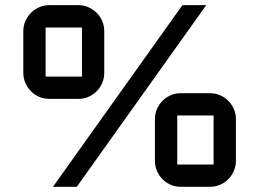

<svg xmlns="http://www.w3.org/2000/svg" viewBox="-20 -720 999 740"><path d="M381.8 -439Q381.8 -418.5 374 -400.1Q366.2 -381.8 352.5 -368.2Q338.9 -354.5 320.8 -346.7Q302.7 -338.9 282.2 -338.9H169.9Q149.4 -338.9 131.1 -346.7Q112.8 -354.5 99.4 -368.2Q85.9 -381.8 77.9 -400.1Q69.8 -418.5 69.8 -439V-600.1Q69.8 -620.6 77.9 -638.9Q85.9 -657.2 99.4 -670.7Q112.8 -684.1 131.1 -692.1Q149.4 -700.2 169.9 -700.2H282.2Q302.7 -700.2 320.8 -692.1Q338.9 -684.1 352.5 -670.7Q366.2 -657.2 374 -638.9Q381.8 -620.6 381.8 -600.1ZM184.1 0 683.1 -700.2H774.9L275.9 0ZM155.8 -613.8V-424.8H295.9V-613.8ZM889.2 -100.1Q889.2 -79.6 881.3 -61.3Q873.5 -43 859.9 -29.3Q846.2 -15.6 827.9 -7.8Q809.6 0 789.1 0H676.8Q656.2 0 638.2 -7.8Q620.1 -15.6 606.4 -29.3Q592.8 -43 585 -61.3Q577.1 -79.6 577.1 -100.1V-261.2Q577.1 -281.7 585 -299.8Q592.8 -317.9 606.4 -331.5Q620.1 -345.2 638.2 -353Q656.2 -360.8 676.8 -360.8H789.1Q809.6 -360.8 827.9 -353Q846.2 -345.2 859.9 -331.5Q873.5 -317.9 881.3 -299.8Q889.2 -281.7 889.2 -261.2ZM663.1 -274.9V-85.9H803.2V-274.9Z"/></svg>

Font: Aldrich
Style: Regular
Weight: 400
Designer: Matthew Desmond
Foundry: Matthew Desmond
Version: Version 1.002 2011